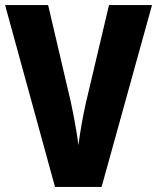

<svg xmlns="http://www.w3.org/2000/svg" viewBox="-20 -734 617 754"><path d="M577 -714H408L318 -333C307 -287 293 -207 288 -164C283 -207 268 -288 258 -334L169 -714H0L196 0H379Z"/></svg>

Font: Noto Sans Thai Looped Condensed ExtraBold
Style: Regular
Weight: 800
Width: 3
Designer: Sasikarn Vongin, Ben Mitchell
Foundry: The Fontpad Ltd
Version: Version 1.001